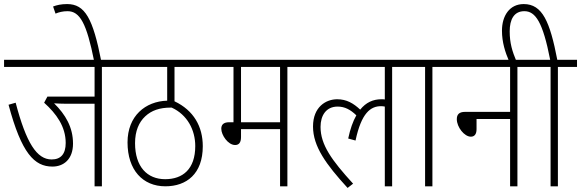

<svg xmlns="http://www.w3.org/2000/svg" viewBox="-20 -916 2857 944"><path d="M481 -587H575V-622H0V-587H445V-441H213L197 -411C257 -357 303 -294 303 -213C303 -159 279 -132 234 -132C161 -132 109 -213 57 -411L22 -401C86 -162 149 -97 238 -97C292 -97 339 -132 339 -210C339 -290 302 -353 246 -408C262 -407 282 -406 301 -406H445V0H481Z M443 -615H478C437 -825 398 -896 310 -896C281 -896 259 -891 241 -884L253 -849C269 -856 289 -861 312 -861C373 -861 406 -801 443 -615Z M1035 -587V-622H562V-587H802V-421C695 -418 607 -346 607 -216C607 -80 682 0 793 0C897 0 977 -61 977 -197C977 -293 933 -373 838 -418V-587ZM792 -35C704 -35 644 -96 644 -212C644 -272 663 -315 694 -344C725 -373 765 -387 820 -387H824C901 -352 940 -277 940 -198C940 -84 878 -35 792 -35Z M1393 -587H1487V-622H1022V-587H1128V-315H1107C1077 -315 1068 -301 1068 -283C1068 -252 1101 -203 1136 -203C1153 -203 1165 -213 1165 -242V-281H1357V0H1393ZM1357 -587V-315H1165V-587Z M1474 -587H1872V-427C1866 -428 1861 -428 1855 -428C1814 -428 1779 -412 1751 -377C1718 -408 1684 -428 1638 -428C1583 -428 1519 -391 1519 -294C1519 -196 1583 -108 1689 8L1716 -13C1611 -128 1556 -204 1556 -292C1556 -349 1584 -392 1640 -392C1675 -392 1703 -377 1732 -349C1715 -319 1702 -282 1692 -235L1728 -225C1757 -361 1802 -394 1854 -394C1861 -394 1866 -393 1872 -392V0H1908V-587H2002V-622H1474Z M2106 -587H2200V-622H1989V-587H2070V0H2106Z M2187 -622V-587H2488V-366H2267C2236 -366 2226 -352 2226 -330C2226 -291 2263 -244 2295 -244C2312 -244 2323 -255 2323 -281V-331H2488V0H2524V-587H2618V-622Z M2483 -615H2519C2499 -663 2486 -703 2486 -762C2486 -820 2507 -861 2558 -861C2613 -861 2649 -807 2685 -622H2606V-587H2687V0H2723V-587H2817V-622H2720C2684 -809 2647 -896 2555 -896C2485 -896 2448 -838 2448 -765C2448 -708 2464 -659 2483 -615Z"/></svg>

Font: Noto Sans Condensed ExtraLight
Style: Regular
Weight: 200
Width: 3
Designer: Monotype Design Team
Foundry: Monotype Imaging Inc.
Version: Version 2.013